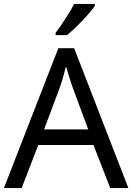

<svg xmlns="http://www.w3.org/2000/svg" viewBox="-20 -964 679 984"><path d="M545 0 459 -221H176L91 0H0L279 -717H360L638 0ZM352 -517Q349 -525 342 -546Q335 -567 328.5 -589.5Q322 -612 318 -624Q313 -604 307.5 -583.5Q302 -563 296.5 -546Q291 -529 287 -517L206 -301H432ZM466 -934Q457 -920 440 -900Q423 -880 402.5 -858.5Q382 -837 361.5 -817.5Q341 -798 323 -784H265V-796Q280 -815 297.5 -841Q315 -867 332 -894.5Q349 -922 360 -944H466Z"/></svg>

Font: Noto Sans Thaana
Style: Regular
Weight: 400
Designer: Monotype Design Team
Foundry: Monotype Imaging Inc.
Version: Version 2.001